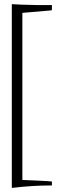

<svg xmlns="http://www.w3.org/2000/svg" viewBox="-20 -760 297 910"><path d="M86 -699V93H89Q94 93 157.5 96Q221 99 223 100H226V119H223Q134 119 42 130H36V-740H42Q61 -738 156 -736H226V-723Q226 -711 225 -711Q224 -711 86 -699Z"/></svg>

Font: KaTeX_Fraktur
Style: Bold
Weight: 700
Version: Version 1.1; ttfautohint (v1.3)